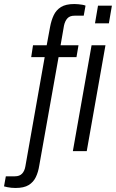

<svg xmlns="http://www.w3.org/2000/svg" viewBox="-97 -751 576 954"><path d="M-20 183Q-30 183 -40.5 182Q-51 181 -60.5 179Q-70 177 -77 175L-68 125H-23Q0 125 12.5 112Q25 99 29 76L125 -467H58L67 -526H135L152 -618Q158 -650 170 -675.5Q182 -701 206 -716Q230 -731 272 -731Q282 -731 292 -730Q302 -729 311.5 -727.5Q321 -726 328 -723L319 -673H273Q250 -673 238 -660Q226 -647 221 -624L204 -526H293L283 -467H194L98 72Q93 104 81 129Q69 154 45.5 168.5Q22 183 -20 183ZM375 -635 390 -723H459L444 -635ZM265 0 358 -526H427L334 0Z"/></svg>

Font: Archivo SemiCondensed Light
Style: Italic
Weight: 300
Width: 4
Italic angle: -10°
Designer: Hector Gatti
Foundry: Omnibus-Type
Version: Version 2.001